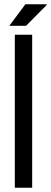

<svg xmlns="http://www.w3.org/2000/svg" viewBox="-20 -887 241 907"><path d="M50 0V-723H132V0ZM24 -765 100 -867H200L201 -864L103 -765Z"/></svg>

Font: Archivo Narrow
Style: Regular
Weight: 400
Designer: Hector Gatti
Foundry: Omnibus-Type
Version: Version 3.002